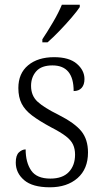

<svg xmlns="http://www.w3.org/2000/svg" viewBox="-20 -786 437 816"><path d="M192 10Q118 10 82.5 -20.5Q47 -51 47 -95Q47 -126 60.5 -138.5Q74 -151 89 -151Q89 -96 112.5 -61.5Q136 -27 194 -27Q246 -27 272.5 -55Q299 -83 299 -129Q299 -153 290.5 -171.5Q282 -190 260 -207Q238 -224 197 -245Q147 -272 116.5 -295Q86 -318 72 -345.5Q58 -373 58 -412Q58 -474 99.5 -508.5Q141 -543 210 -543Q274 -543 306.5 -515Q339 -487 339 -450Q339 -426 327 -412.5Q315 -399 293 -399Q293 -508 203 -508Q156 -508 134 -483Q112 -458 112 -421Q112 -379 140 -353.5Q168 -328 227 -299Q298 -263 326 -228Q354 -193 354 -138Q354 -68 309.5 -29Q265 10 192 10ZM160 -619Q182 -652 205.5 -692Q229 -732 243 -766H319V-756Q308 -739 284 -711Q260 -683 232.5 -654.5Q205 -626 182 -606H160Z"/></svg>

Font: Noto Serif Hebrew SemiCondensed Light
Style: Regular
Weight: 300
Width: 4
Designer: Monotype Design Team
Foundry: Monotype Imaging Inc.
Version: Version 2.004; ttfautohint (v1.8.4.7-5d5b)